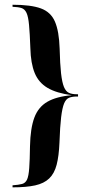

<svg xmlns="http://www.w3.org/2000/svg" viewBox="-20 -651 375 825"><path d="M33.9 154V145.2Q59.7 143.5 74.6 139.5Q89.5 135.5 96.4 120.2Q103.2 104.8 105.6 71Q108.1 37.1 108.9 -22.6Q110.5 -99.2 127.4 -145.2Q144.4 -191.1 183.5 -213.7Q222.6 -236.3 288.7 -241.9Q222.6 -250.8 184.3 -273.4Q146 -296 129 -337.5Q112.1 -379 110.5 -443.5Q108.1 -508.1 104.8 -543.5Q101.6 -579 94 -595.6Q86.3 -612.1 72.2 -616.5Q58.1 -621 33.9 -621.8V-630.6Q112.9 -630.6 155.6 -614.9Q198.4 -599.2 216.1 -558.1Q233.9 -516.9 236.3 -441.9Q237.9 -375.8 242.3 -336.3Q246.8 -296.8 254.8 -277.4Q262.9 -258.1 276.2 -252Q289.5 -246 310.5 -246H315.3V-236.3H310.5Q290.3 -236.3 277 -231Q263.7 -225.8 255.6 -206.9Q247.6 -187.9 242.7 -147.6Q237.9 -107.3 235.5 -37.9Q233.1 19.4 223.4 56.9Q213.7 94.4 191.5 115.7Q169.4 137.1 131 145.6Q92.7 154 33.9 154Z"/></svg>

Font: Playfair 144pt SemiExpanded ExtraBold
Style: Regular
Weight: 800
Width: 6
Designer: Claus Eggers Sørensen
Foundry: Claus Eggers Sørensen
Version: Version 2.203